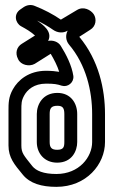

<svg xmlns="http://www.w3.org/2000/svg" viewBox="-20 -688 441 746"><path d="M124 -608C146 -598 171 -583 185 -573C203 -560 225 -558 243 -569C234 -552 235 -531 248 -515C315 -436 338 -334 338 -245V-136C338 -78 288 -12 199 -12C148 -12 120 -25 106 -42C72 -85 63 -93 63 -123V-259C63 -286 63 -297 74 -317C86 -339 112 -363 159 -363C190 -363 202 -361 220 -355C243 -348 268 -367 265 -393C259 -433 238 -475 216 -510C206 -526 185 -533 167 -529C186 -566 144 -594 124 -608ZM116 -550 65 -518C45 -506 38 -482 50 -459C60 -435 94 -428 115 -440L177 -479C190 -457 203 -432 210 -409C197 -411 180 -413 159 -413C92 -413 50 -377 30 -341C13 -311 13 -286 13 -259V-123C13 -75 36 -49 68 -10C96 25 142 38 199 38C316 38 388 -50 388 -136V-245C388 -341 364 -454 288 -545L330 -572C354 -586 356 -615 344 -633C333 -649 305 -665 279 -649L217 -612H216C187 -632 151 -651 115 -665C101 -671 86 -669 73 -661L60 -652C31 -633 40 -598 62 -586C82 -575 98 -566 116 -550ZM203 -327C146 -327 123 -282 123 -245V-136C123 -92 153 -56 202 -56C260 -56 280 -102 280 -136V-245C280 -287 255 -327 203 -327ZM203 -277C223 -277 230 -269 230 -245V-136C230 -116 226 -106 202 -106C181 -106 173 -114 173 -136V-245C173 -266 178 -277 203 -277Z"/></svg>

Font: DIN Rundschrift
Style: MittelKont
Weight: 400
Version: Version 1.027